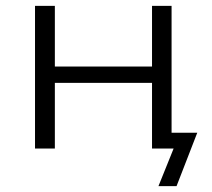

<svg xmlns="http://www.w3.org/2000/svg" viewBox="-20 -509 725 658"><path d="M523 129 575 0H503V-54H656L585 129ZM100 0V-489H168V-281H501V-489H568V0H501V-225H168V0Z"/></svg>

Font: Nunito Sans 10pt SemiExpanded Light
Style: Regular
Weight: 300
Width: 6
Designer: Vernon Adams
Foundry: Vernon Adams
Version: Version 3.101;gftools[0.9.27]